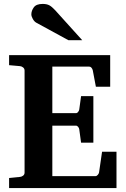

<svg xmlns="http://www.w3.org/2000/svg" viewBox="-20 -949 638 969"><path d="M567.9 0H25.9V-50.8L81.1 -56.2Q89.8 -57.1 96.9 -62.7Q104 -68.4 104 -78.1V-592.8Q104 -602.5 96.9 -608.4Q89.8 -614.3 81.1 -615.2L25.9 -620.1V-670.9H536.1V-511.2H463.9L448.2 -594.2Q446.3 -601.6 441.7 -607.2Q437 -612.8 430.2 -612.8H244.1V-377.9H362.8Q369.6 -377.9 374.5 -384.5Q379.4 -391.1 379.9 -396L389.2 -463.9H451.2V-229H389.2L379.9 -296.9Q379.4 -302.2 374.5 -308.6Q369.6 -314.9 362.8 -314.9H244.1V-60.1H461.9Q468.3 -60.1 473.9 -66.9Q479.5 -73.7 480 -79.1L495.1 -183.1H567.9ZM395 -746.1H325.2L163.1 -834.5Q152.8 -840.3 145.5 -853.5Q138.2 -866.7 138.2 -876.5Q138.2 -894.5 150.6 -911.9Q163.1 -929.2 195.3 -929.2Q215.3 -929.2 228.3 -922.6Q241.2 -916 258.3 -897.5Z"/></svg>

Font: Charis
Style: Bold
Weight: 700
Designer: Walt Agee, Miriam Martin, Annie Olsen, Victor Gaultney, Lorna Priest, Alan Ward, Bob Hallissy, Martin Hosken, Sharon Cor
Foundry: SIL Global
Version: Version 7.000